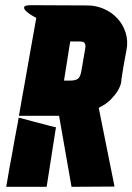

<svg xmlns="http://www.w3.org/2000/svg" viewBox="-20 -721 511 741"><path d="M251 -410Q270 -410 280 -416.5Q290 -423 294 -447L309 -534Q311 -546 307.5 -553.5Q304 -561 287 -561H251L227 -410ZM53 -274Q54 -278 57 -296.5Q60 -315 65 -342.5Q70 -370 76 -403.5Q82 -437 88 -472Q102 -553 120 -652Q95 -665 83 -676Q72 -685 73 -693Q74 -701 101 -701Q155 -701 207 -700.5Q259 -700 317 -700Q351 -700 381.5 -686.5Q412 -673 433.5 -649.5Q455 -626 465 -594.5Q475 -563 468 -527Q461 -491 457 -467.5Q453 -444 451 -430Q448 -413 448 -405Q445 -388 434 -370Q425 -355 407.5 -337Q390 -319 361 -305L422 -1L256 0L208 -274ZM52 -267Q52 -264 49.5 -251.5Q47 -239 43.5 -220Q40 -201 35.5 -177Q31 -153 27 -129Q16 -72 4 0H160L196 -230Q196 -229 173.5 -235Q151 -241 124 -248Q92 -256 52 -267Z"/></svg>

Font: Relentless
Style: Condensed Bold Italic
Weight: 700
Width: 3
Italic angle: -7°
Designer: Sparks studio
Foundry: Sparks Studio
Version: Version 1.101